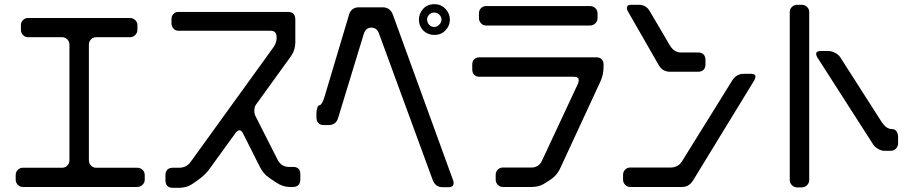

<svg xmlns="http://www.w3.org/2000/svg" viewBox="-20 -790 4408 918"><path d="M89 104H636Q651 104 661.5 93.5Q672 83 672 69V47Q672 32 661.5 22Q651 12 636 12H439Q425 12 415 1.5Q405 -9 405 -24V-577Q405 -591 415 -601.5Q425 -612 439 -612H601Q616 -612 626.5 -622.5Q637 -633 637 -647V-670Q637 -684 626.5 -694Q616 -704 601 -704H114Q100 -704 90 -694Q80 -684 80 -670V-647Q80 -633 90 -622.5Q100 -612 114 -612H277Q292 -612 302 -601.5Q312 -591 312 -577V-24Q312 -9 302 1.5Q292 12 277 12H89Q75 12 65 22Q55 32 55 47V69Q55 83 65 93.5Q75 104 89 104Z M806 108H837Q853 108 869.5 103.5Q886 99 902 88L929 69Q961 46 980 20L1106 -154Q1116 -167 1125 -167Q1135 -167 1143 -150L1222 7Q1230 23 1241 36.5Q1252 50 1267 60L1301 83Q1333 104 1365 104H1381Q1397 104 1406.5 95Q1416 86 1416 67V44Q1416 8 1381 8H1360Q1344 8 1330.5 0Q1317 -8 1308 -25L1203 -232Q1196 -245 1196 -259Q1196 -260 1196 -263Q1196 -266 1197 -271Q1197 -281 1207 -294L1371 -521Q1382 -537 1387 -553.5Q1392 -570 1392 -587V-696Q1392 -733 1357 -733H832Q819 -733 809.5 -723.5Q800 -714 800 -700V-677Q800 -664 809.5 -653.5Q819 -643 832 -643H1275Q1293 -643 1299 -629.5Q1305 -616 1301.5 -597Q1298 -578 1286 -562L893 -18Q882 -2 867.5 5Q853 12 837 12H806Q790 12 780.5 21Q771 30 771 48V71Q771 108 806 108Z M2007 -641Q2028 -623 2057 -623Q2089 -623 2110 -645Q2131 -667 2131 -696Q2131 -725 2110 -747.5Q2089 -770 2057 -770Q2023 -770 2003 -747.5Q1983 -725 1983 -696Q1983 -664 2007 -641ZM2057 -661Q2041 -661 2031.5 -672Q2022 -683 2022 -696Q2022 -709 2031.5 -719.5Q2041 -730 2057 -730Q2071 -730 2081 -719.5Q2091 -709 2091 -696Q2091 -683 2080 -672Q2069 -661 2057 -661ZM1528 -192H1552Q1568 -192 1580 -200.5Q1592 -209 1597 -227L1719 -627Q1729 -658 1755 -658Q1783 -658 1793 -627L2049 71Q2062 105 2096 105H2124Q2149 105 2149 85Q2149 78 2146 71L1858 -721Q1851 -739 1838.5 -747Q1826 -755 1810 -755H1695Q1679 -755 1666.5 -746.5Q1654 -738 1649 -720L1530 -322Q1528 -315 1525 -308.5Q1522 -302 1519 -297Q1513 -287 1508 -287Q1502 -287 1497.5 -275.5Q1493 -264 1493 -249V-228Q1493 -212 1502 -202Q1511 -192 1528 -192Z M2350 69Q2350 83 2360 93.5Q2370 104 2384 104H2522Q2538 104 2554 100Q2570 96 2587 85L2612 69Q2642 49 2657 18L2851 -401Q2858 -416 2862 -434Q2866 -452 2866 -481Q2866 -497 2857 -506.5Q2848 -516 2831 -516H2273Q2257 -516 2247.5 -507Q2238 -498 2238 -481V-458Q2238 -442 2247 -432.5Q2256 -423 2273 -423H2724Q2747 -423 2747 -406Q2747 -403 2746.5 -399.5Q2746 -396 2744 -391L2571 -21Q2563 -4 2550 3.5Q2537 11 2521 11H2384Q2370 11 2360 21Q2350 31 2350 46ZM2304 -668H2801Q2816 -668 2826.5 -678.5Q2837 -689 2837 -703V-726Q2837 -741 2826.5 -751Q2816 -761 2801 -761H2304Q2290 -761 2280 -751Q2270 -741 2270 -726V-703Q2270 -689 2280 -678.5Q2290 -668 2304 -668Z M3130 -478Q3140 -461 3153.5 -454Q3167 -447 3183 -447H3318Q3334 -447 3343.5 -456Q3353 -465 3353 -482V-504Q3353 -520 3344 -529.5Q3335 -539 3318 -539H3237Q3204 -539 3184 -571L3087 -736Q3069 -767 3035 -767H2999Q2982 -767 2980 -761Q2977 -755 2977 -752Q2977 -744 2982 -736ZM2993 104H3240Q3274 104 3293 74L3587 -407Q3592 -419 3592 -423Q3592 -437 3571 -437H3535Q3502 -437 3482 -407L3241 -19Q3231 -3 3217 4Q3203 11 3187 11H2993Q2979 11 2969 21Q2959 31 2959 46V69Q2959 83 2969 93.5Q2979 104 2993 104Z M3791 106H3813Q3828 106 3838.5 95.5Q3849 85 3849 71V-733Q3849 -747 3838.5 -757Q3828 -767 3813 -767H3791Q3777 -767 3766.5 -757Q3756 -747 3756 -733V71Q3756 85 3766.5 95.5Q3777 106 3791 106ZM3882 -531Q3884 -523 3887 -517L4155 -99Q4163 -87 4178.5 -78Q4194 -69 4208 -69H4240Q4254 -69 4264 -79.5Q4274 -90 4274 -105V-134Q4274 -151 4266.5 -162Q4259 -173 4245 -173Q4229 -173 4216.5 -183Q4204 -193 4194 -209L3997 -517Q3989 -529 3972.5 -537.5Q3956 -546 3942 -546H3902Q3882 -546 3882 -531Z"/></svg>

Font: WDXL Lubrifont JP N
Style: Regular
Weight: 400
Designer: [WDXL Lubrifont] Copyright 2020-2022 (c) NightFurySL2001, Skr-ZERO; [ZCOOL QingKe HuangYou] Copyright 2018-2022 (c) The 
Version: Version 2.001;hotconv 1.1.1;makeotfexe 2.6.0